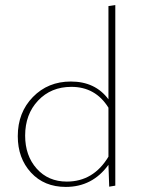

<svg xmlns="http://www.w3.org/2000/svg" viewBox="-20 -733 564 756"><path d="M407 -709 434 -713V-2L410 2L407 -84Q344 3 239 3Q154 3 102 -53.5Q50 -110 50 -197Q50 -290 109.5 -351Q169 -412 259 -412Q355 -412 407 -342ZM243 -18Q348 -18 407 -116V-309Q356 -391 261 -391Q181 -391 130 -337Q79 -283 79 -199Q79 -120 124.5 -69Q170 -18 243 -18Z"/></svg>

Font: EauTestInfant Extralight
Style: Regular
Weight: 250
Designer: Christian Thalmann (Catharsis Fonts)
Version: Version 0.001;PS 000.001;hotconv 1.0.88;makeotf.lib2.5.64775